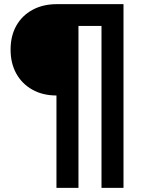

<svg xmlns="http://www.w3.org/2000/svg" viewBox="-20 -725 686 925"><path d="M252 180V-265Q186 -265 136 -293Q86 -321 58.5 -370.5Q31 -420 31 -486Q31 -552 58.5 -601Q86 -650 136.5 -677.5Q187 -705 254 -705H575V180H469V-600H358V180Z"/></svg>

Font: Nunito Sans 12pt ExtraBold
Style: Regular
Weight: 800
Designer: Vernon Adams
Foundry: Vernon Adams
Version: Version 3.101;gftools[0.9.27]